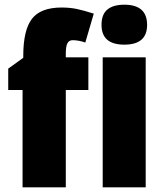

<svg xmlns="http://www.w3.org/2000/svg" viewBox="-20 -797 693 817"><path d="M260 -414V0H76V-414H15V-505L79 -551V-559Q79 -669 116 -717Q153 -765 242 -765Q277 -765 306 -759Q335 -753 379 -739L343 -616Q315 -626 289 -626Q274 -626 267 -613Q260 -600 260 -570V-553H356V-414ZM606 -691Q606 -607 509 -607Q412 -607 412 -691Q412 -736 437 -756.5Q462 -777 509 -777Q606 -777 606 -691ZM600 0H417V-553H600Z"/></svg>

Font: Noto Sans Display Black Narrow
Style: Regular
Weight: 900
Width: 4
Designer: Monotype Design team
Foundry: Monotype Imaging Inc.
Version: Version 1.000